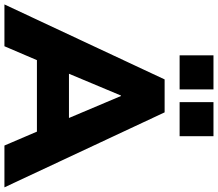

<svg xmlns="http://www.w3.org/2000/svg" viewBox="-98 -882 960 845"><g transform="rotate(90 381.5 -460.0)"><path d="M-21 0 309 -705H454L784 0H600L517 -194L587 -143H175L246 -194L163 0ZM380 -513 264 -236 236 -284H527L499 -236L382 -513ZM409 -771V-920H559V-771ZM203 -771V-920H353V-771Z"/></g></svg>

Font: Nunito Sans 12pt ExtraLight Black
Style: Regular
Weight: 900
Version: Version 3.101;gftools[0.9.27]